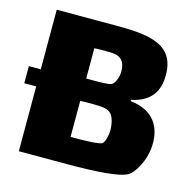

<svg xmlns="http://www.w3.org/2000/svg" viewBox="-89 -659 748 747"><g transform="rotate(15 285.5 -285.0)"><path d="M420 -301V-306C496 -322 526 -367 526 -434C526 -561 417 -570 285 -570H50V-330H2V-261H50V0H244C360 0 457 -6 488 -26C506 -37 546 -93 546 -165C546 -227 518 -290 420 -301ZM340 -449C352 -437 355 -418 355 -404C355 -376 342 -351 331 -346C317 -340 266 -341 240 -341H230V-463C245 -464 259 -464 274 -464C308 -464 326 -463 340 -449ZM357 -115C349 -108 289 -105 230 -106V-251C247 -252 261 -252 272 -252C325 -252 341 -248 353 -237C365 -226 373 -199 373 -171C373 -149 366 -123 357 -115Z"/></g></svg>

Font: FilmFarsi Display
Style: Regular
Weight: 400
Designer: Borna Izadpanah
Foundry: Borna Izadpanah
Version: Version 1.000;PS 001.000;hotconv 1.0.88;makeotf.lib2.5.64775